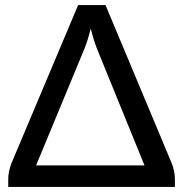

<svg xmlns="http://www.w3.org/2000/svg" viewBox="-20 -738 723 758"><path d="M670.5 0H12.5V-30.5Q12.5 -60 25 -93L288.5 -718H396.5L657.5 -94.5Q670.5 -62.5 670.5 -31ZM550.5 -85 362.5 -546.5Q350.5 -577 338 -625Q326.5 -577.5 313.5 -546L122.5 -85Z"/></svg>

Font: Verano Sans Medium
Style: Regular
Weight: 500
Designer: Lukasz Dziedzic with Adam Twardoch and Botio Nikoltchev
Foundry: tyPoland Lukasz Dziedzic
Version: Version 3.001;December 28, 2019;FontCreator 12.0.0.2547 64-b